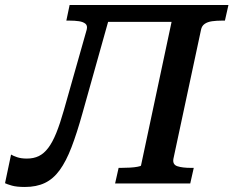

<svg xmlns="http://www.w3.org/2000/svg" viewBox="-70 -730 929 764"><path d="M330 -710H702L688 -643H313ZM184 -291 275 -612Q279 -628 270 -635.5Q261 -643 244.5 -645.5Q228 -648 206 -648H194L207 -710H379L258 -279Q236 -200 214.5 -144Q193 -88 167.5 -53Q142 -18 108.5 -2Q75 14 29 14Q-4 14 -23 8.5Q-42 3 -50 -1L-26 -115Q-18 -110 -2 -104.5Q14 -99 37 -99Q64 -99 84.5 -109Q105 -119 122 -141.5Q139 -164 154 -201Q169 -238 184 -291ZM388 0 402 -62H411Q428 -62 446.5 -63Q465 -64 477.5 -66.5Q490 -69 491 -71L627 -710H839L825 -648H814Q792 -648 774 -645.5Q756 -643 744.5 -635Q733 -627 730 -612L620 -98Q616 -75 636 -68.5Q656 -62 690 -62H701L687 0Z"/></svg>

Font: Roboto Serif Medium
Style: Italic
Weight: 500
Italic angle: -10°
Designer: Greg Gazdowicz
Foundry: Commercial Type
Version: Version 1.008